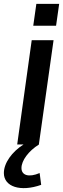

<svg xmlns="http://www.w3.org/2000/svg" viewBox="-68 -747 326 993"><path d="M21 0H54C-6 38 -48 96 -48 148C-48 219 38 247 145 209L137 148C81 172 43 160 43 122C43 84 79 34 134 0H133L209 -539H96ZM104 -614H222L238 -727H120Z"/></svg>

Font: Ronzino Medium
Style: Italic
Weight: 500
Italic angle: -7.99998°
Designer: Nunzio Mazzaferro
Foundry: Collletttivo
Version: Version 1.000;Glyphs 3.3 (3337)